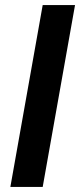

<svg xmlns="http://www.w3.org/2000/svg" viewBox="-20 -740 317 760"><path d="M21 0 149 -720H277L149 0Z"/></svg>

Font: DeepMind Sans
Style: Bold Italic
Weight: 700
Italic angle: -10°
Designer: Jonny Pinhorn / Modifications: Colophon Foundry
Foundry: Colophon Foundry
Version: Version 1.002; ttfautohint (v1.8.2)